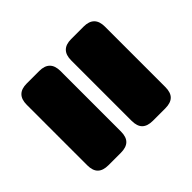

<svg xmlns="http://www.w3.org/2000/svg" viewBox="-102 -721 764 764"><g transform="rotate(45 280.5 -339.0)"><path d="M110 -309Q80 -309 65 -294Q50 -279 50 -249V-179Q50 -149 65 -134Q80 -119 110 -119H450Q481 -119 495.5 -134Q510 -149 510 -179V-249Q510 -279 495.5 -294Q481 -309 450 -309ZM110 -559Q80 -559 65 -544Q50 -529 50 -499V-429Q50 -399 65 -384Q80 -369 110 -369H450Q481 -369 495.5 -384Q510 -399 510 -429V-499Q510 -529 495.5 -544Q481 -559 450 -559Z"/></g></svg>

Font: Bolota
Style: Bold
Weight: 240
Designer: Gabriel Pang
Version: Version 1.000